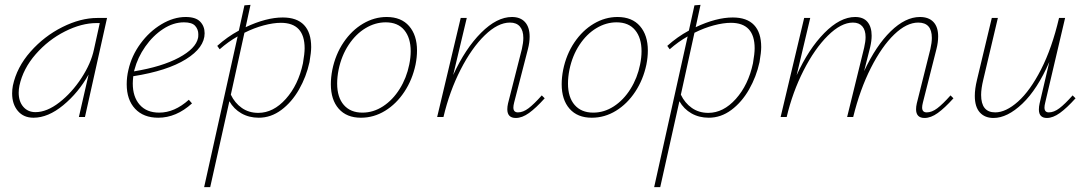

<svg xmlns="http://www.w3.org/2000/svg" viewBox="-20 -482 4479 791"><path d="M421 -408 330 0H305L345 -175Q303 -100 240.5 -48.5Q178 3 118 3Q77 3 53.5 -25Q30 -53 30 -97Q30 -113 33 -129Q49 -205 105.5 -269Q162 -333 237 -370.5Q312 -408 381 -408ZM367 -278 391 -387H378Q316 -387 247.5 -352.5Q179 -318 127 -258.5Q75 -199 60 -129Q57 -114 57 -100Q57 -64 76 -42Q95 -20 126 -20Q173 -20 224.5 -60Q276 -100 315.5 -160.5Q355 -221 367 -278Z M823 -345Q823 -286 746 -238Q669 -190 529 -168Q527 -148 527 -138Q527 -83 555.5 -50.5Q584 -18 636 -18Q699 -18 758 -71L771 -56Q706 3 632 3Q571 3 536.5 -34Q502 -71 502 -135Q502 -165 509 -194Q522 -252 558.5 -302Q595 -352 645 -382Q695 -412 745 -412Q786 -412 804.5 -393Q823 -374 823 -345ZM797 -341Q797 -361 784 -375.5Q771 -390 738 -390Q694 -390 652 -362.5Q610 -335 578.5 -290Q547 -245 534 -195L532 -188Q647 -207 717 -244.5Q787 -282 796 -326Q797 -330 797 -341Z M1262 -288Q1262 -266 1255 -226Q1242 -166 1212 -113.5Q1182 -61 1139 -29Q1096 3 1046 3Q1006 3 974.5 -15Q943 -33 925 -65L846 289H821L959 -332Q920 -310 885 -279L875 -293Q916 -330 964 -356L987 -460L1012 -462L992 -370Q1077 -410 1145 -410Q1203 -410 1232.5 -379Q1262 -348 1262 -288ZM1235 -283Q1235 -388 1137 -388Q1106 -388 1066.5 -377.5Q1027 -367 987 -347L931 -92Q947 -58 976 -37.5Q1005 -17 1044 -17Q1106 -17 1157.5 -74.5Q1209 -132 1228 -221Q1235 -261 1235 -283Z M1343 -135Q1343 -163 1349 -194Q1362 -258 1395.5 -307.5Q1429 -357 1475.5 -384.5Q1522 -412 1573 -412Q1633 -412 1665.5 -374.5Q1698 -337 1698 -274Q1698 -246 1692 -216Q1679 -154 1646 -104Q1613 -54 1566.5 -25.5Q1520 3 1467 3Q1408 3 1375.5 -34Q1343 -71 1343 -135ZM1666 -216Q1672 -245 1672 -271Q1672 -326 1645.5 -358Q1619 -390 1569 -390Q1526 -390 1486 -366Q1446 -342 1416.5 -297.5Q1387 -253 1375 -195Q1369 -165 1369 -138Q1369 -81 1396.5 -49.5Q1424 -18 1473 -18Q1518 -18 1558 -44Q1598 -70 1626.5 -115.5Q1655 -161 1666 -216Z M2224 -77Q2188 -37 2159.5 -16.5Q2131 4 2105 4Q2070 4 2070 -32Q2070 -43 2073 -56L2130 -280Q2136 -306 2136 -326Q2136 -356 2122 -372.5Q2108 -389 2081 -389Q2031 -389 1977 -336.5Q1923 -284 1877.5 -195Q1832 -106 1807 0H1781L1878 -408H1903L1847 -173Q1897 -282 1962 -347Q2027 -412 2089 -412Q2124 -412 2143 -391Q2162 -370 2162 -331Q2162 -307 2155 -280L2098 -59Q2095 -47 2095 -39Q2095 -19 2114 -19Q2135 -19 2157.5 -36Q2180 -53 2212 -89Z M2294 -135Q2294 -163 2300 -194Q2313 -258 2346.5 -307.5Q2380 -357 2426.5 -384.5Q2473 -412 2524 -412Q2584 -412 2616.5 -374.5Q2649 -337 2649 -274Q2649 -246 2643 -216Q2630 -154 2597 -104Q2564 -54 2517.5 -25.5Q2471 3 2418 3Q2359 3 2326.5 -34Q2294 -71 2294 -135ZM2617 -216Q2623 -245 2623 -271Q2623 -326 2596.5 -358Q2570 -390 2520 -390Q2477 -390 2437 -366Q2397 -342 2367.5 -297.5Q2338 -253 2326 -195Q2320 -165 2320 -138Q2320 -81 2347.5 -49.5Q2375 -18 2424 -18Q2469 -18 2509 -44Q2549 -70 2577.5 -115.5Q2606 -161 2617 -216Z M3116 -288Q3116 -266 3109 -226Q3096 -166 3066 -113.5Q3036 -61 2993 -29Q2950 3 2900 3Q2860 3 2828.5 -15Q2797 -33 2779 -65L2700 289H2675L2813 -332Q2774 -310 2739 -279L2729 -293Q2770 -330 2818 -356L2841 -460L2866 -462L2846 -370Q2931 -410 2999 -410Q3057 -410 3086.5 -379Q3116 -348 3116 -288ZM3089 -283Q3089 -388 2991 -388Q2960 -388 2920.5 -377.5Q2881 -367 2841 -347L2785 -92Q2801 -58 2830 -37.5Q2859 -17 2898 -17Q2960 -17 3011.5 -74.5Q3063 -132 3082 -221Q3089 -261 3089 -283Z M3908 -77Q3872 -37 3843.5 -16.5Q3815 4 3789 4Q3754 4 3754 -32Q3754 -43 3757 -56L3813 -280Q3819 -306 3819 -326Q3819 -389 3763 -389Q3715 -389 3664 -340Q3613 -291 3568 -202.5Q3523 -114 3495 0H3470L3540 -285Q3546 -311 3546 -329Q3546 -358 3532.5 -373.5Q3519 -389 3494 -389Q3445 -389 3390.5 -335Q3336 -281 3290.5 -191.5Q3245 -102 3221 0H3196L3293 -408H3318L3262 -172Q3311 -280 3376 -346Q3441 -412 3503 -412Q3537 -412 3554 -391.5Q3571 -371 3571 -335Q3571 -314 3565 -288L3540 -189Q3589 -294 3649.5 -353Q3710 -412 3770 -412Q3806 -412 3825.5 -391.5Q3845 -371 3845 -332Q3845 -307 3838 -280L3782 -59Q3779 -47 3779 -39Q3779 -19 3798 -19Q3819 -19 3841.5 -36Q3864 -53 3896 -89Z M4411 -77Q4375 -37 4346.5 -16.5Q4318 4 4293 4Q4260 4 4260 -31Q4260 -43 4263 -56L4303 -227Q4254 -114 4192 -55Q4130 4 4073 4Q4037 4 4016.5 -19Q3996 -42 3996 -87Q3996 -116 4005 -153L4066 -408H4091L4031 -154Q4022 -117 4022 -91Q4022 -19 4080 -19Q4124 -19 4174 -63.5Q4224 -108 4269 -196Q4314 -284 4343 -408H4368L4286 -59Q4283 -47 4283 -39Q4283 -19 4301 -19Q4322 -19 4344.5 -36Q4367 -53 4399 -89Z"/></svg>

Font: Ysabeau Extralight
Style: Italic
Weight: 200
Italic angle: -12°
Designer: Christian Thalmann (Catharsis Fonts)
Version: Version 0.003